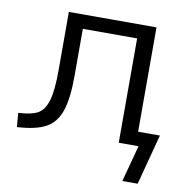

<svg xmlns="http://www.w3.org/2000/svg" viewBox="-77 -595 808 830"><g transform="rotate(10 327.0 -180.0)"><path d="M19.5 -51.8Q77.1 -54.7 105 -70.3Q132.8 -85.9 146 -129.9Q159.2 -173.8 159.2 -263.7V-519.5H543.9V-61.5H639.6L581.1 160.2H513.7L556.6 0H469.7V-458H231.4V-252Q231.4 -150.4 212.4 -96.2Q193.4 -42 150.4 -18.6Q107.4 4.9 24.4 9.8Z"/></g></svg>

Font: GenEi M Gothic v2 Regular
Style: Regular
Weight: 400
Version: Version 2.0